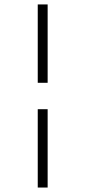

<svg xmlns="http://www.w3.org/2000/svg" viewBox="-20 -634 385 852"><path d="M147.5 -266.6V-614.3H191.4V-266.6ZM147.5 198.2V-149.4H191.4V198.2Z"/></svg>

Font: Padauk Book
Style: Regular
Weight: 400
Designer: Debbi Hosken, Becca Hirsbrunner Spalinger
Foundry: SIL International
Version: Version 5.000